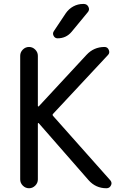

<svg xmlns="http://www.w3.org/2000/svg" viewBox="-20 -999 650 998"><path d="M415 -978.5Q432.6 -978.5 439.9 -962.9Q447.3 -947.3 435.5 -934.6L352.5 -834Q324.2 -799.8 279.3 -799.8Q265.6 -799.8 258.8 -812.5Q252 -825.2 259.8 -836.9L322.3 -930.7Q337.9 -953.1 361.3 -965.8Q384.8 -978.5 412.1 -978.5ZM176.8 -449.2Q176.8 -446.3 178.7 -445.8Q180.7 -445.3 181.6 -446.3L429.7 -713.9Q467.8 -754.9 523.4 -754.9Q539.1 -754.9 545.4 -739.7Q551.8 -724.6 542 -713.9L255.9 -407.2Q251 -402.3 255.9 -396.5L552.7 -62.5Q559.6 -54.7 559.6 -45.9Q559.6 -41 556.6 -35.2Q549.8 -20.5 533.2 -20.5Q477.5 -20.5 440.4 -62.5L181.6 -358.4Q180.7 -360.4 178.7 -359.4Q176.8 -358.4 176.8 -357.4V-66.4Q176.8 -47.9 163.1 -34.2Q149.4 -20.5 130.9 -20.5Q112.3 -20.5 98.6 -34.2Q85 -47.9 85 -66.4V-709Q85 -727.5 98.6 -741.2Q112.3 -754.9 130.9 -754.9Q149.4 -754.9 163.1 -741.2Q176.8 -727.5 176.8 -709Z"/></svg>

Font: Gen Jyuu Gothic P Regular
Style: Regular
Weight: 400
Designer: [Source Han Sans]
Ryoko NISHIZUKA  (kana & ideographs); Paul D. Hunt (Latin, Greek & Cyrillic); Wenlong ZHANG  (bopomofo
Version: Version 1.002.20150607